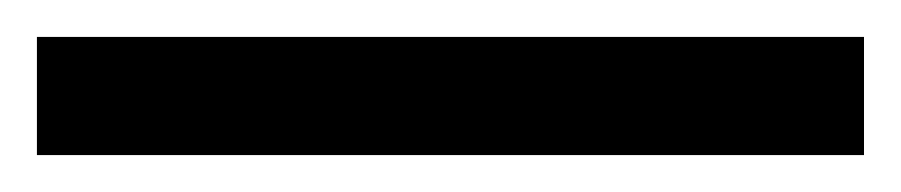

<svg xmlns="http://www.w3.org/2000/svg" viewBox="-22 70 488 104"><path d="M446 154H-2V90H446Z"/></svg>

Font: lhindi85
Style: Book
Weight: 400
Designer: Jelle Bosma - Monotype Design Team
Foundry: Monotype Imaging Inc.
Version: Version 2.003